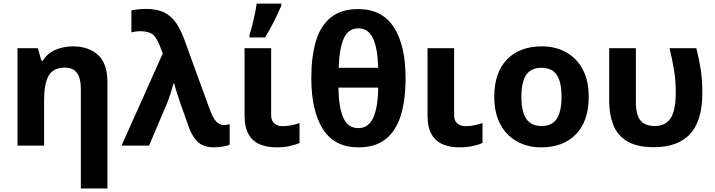

<svg xmlns="http://www.w3.org/2000/svg" viewBox="-20 -816 4009 1076"><path d="M388.2 -556.2Q475.6 -556.2 528.8 -508.5Q582 -460.9 582 -356V240.2H433.1V-318.8Q433.1 -437 345.2 -437Q276.9 -437 252 -390.6Q227.1 -344.2 227.1 -256.8V0H78.1V-545.9H191.9L211.9 -476.1H220.2Q246.1 -518.1 291.5 -537.1Q336.9 -556.2 388.2 -556.2Z M661.1 0 892.1 -516.1 875 -561Q854 -612.8 830.1 -627Q806.2 -641.1 766.1 -641.1Q752.4 -641.1 739.3 -639.2Q726.1 -637.2 716.3 -634.8V-757.8Q730 -761.2 754.6 -763.7Q779.3 -766.1 797.4 -766.1Q860.8 -766.1 901.4 -745.6Q941.9 -725.1 968 -685.8Q994.1 -646.5 1014.2 -590.8L1151.4 -213.9Q1173.8 -151.9 1193.1 -133.5Q1212.4 -115.2 1233.4 -115.2Q1247.6 -115.2 1267.1 -120.1V-4.9Q1255.4 1 1227.5 5.4Q1199.7 9.8 1181.2 9.8Q1120.6 9.8 1088.9 -20.5Q1057.1 -50.8 1039.1 -101.1L992.2 -233.9Q981 -266.1 971.2 -296.6Q961.4 -327.1 956.1 -349.1H953.1Q945.8 -322.8 935.8 -292Q925.8 -261.2 916 -236.8L815.4 0Z M1499.5 -545.9V-170.9Q1499.5 -139.6 1517.3 -124.3Q1535.2 -108.9 1564.5 -108.9Q1589.4 -108.9 1612.3 -113.8Q1635.3 -118.7 1658.7 -126V-15.1Q1636.2 -4.4 1602.8 2.7Q1569.3 9.8 1530.3 9.8Q1479.5 9.8 1438.7 -6.1Q1397.9 -22 1374.3 -61.3Q1350.6 -100.6 1350.6 -170.9V-545.9ZM1378.4 -606V-621.1Q1386.2 -644.5 1394 -675.8Q1401.9 -707 1408.4 -738.8Q1415 -770.5 1418.5 -795.9H1556.6V-784.2Q1540 -745.1 1517.1 -699.2Q1494.1 -653.3 1465.3 -606Z M2252.9 -377.9Q2252.9 -256.3 2226.3 -169.7Q2199.7 -83 2141.6 -36.6Q2083.5 9.8 1987.8 9.8Q1854 9.8 1789.3 -93Q1724.6 -195.8 1724.6 -377.9Q1724.6 -499.5 1750.7 -586.2Q1776.9 -672.9 1835 -719Q1893.1 -765.1 1987.8 -765.1Q2121.1 -765.1 2187 -663.6Q2252.9 -562 2252.9 -377.9ZM1988.8 -657.2Q1932.6 -657.2 1907.2 -601.8Q1881.8 -546.4 1877.9 -436H2099.6Q2096.2 -546.4 2070.1 -601.8Q2043.9 -657.2 1988.8 -657.2ZM1987.8 -98.1Q2044.4 -98.1 2071 -154.5Q2097.7 -210.9 2099.6 -325.2H1876.5Q1878.4 -212.4 1904.3 -155.3Q1930.2 -98.1 1987.8 -98.1Z M2524.9 -545.9V-170.9Q2524.9 -139.6 2542.7 -124.3Q2560.5 -108.9 2589.8 -108.9Q2614.7 -108.9 2637.7 -113.8Q2660.6 -118.7 2684.1 -126V-15.1Q2661.6 -4.4 2628.2 2.7Q2594.7 9.8 2555.7 9.8Q2504.9 9.8 2464.1 -6.1Q2423.3 -22 2399.7 -61.3Q2376 -100.6 2376 -170.9V-545.9Z M3279.3 -273.9Q3279.3 -137.2 3207.8 -63.7Q3136.2 9.8 3013.2 9.8Q2936.5 9.8 2877.2 -23.2Q2817.9 -56.2 2783.9 -119.6Q2750 -183.1 2750 -273.9Q2750 -409.7 2821.3 -482.9Q2892.6 -556.2 3016.1 -556.2Q3092.8 -556.2 3152.1 -523.4Q3211.4 -490.7 3245.4 -427.7Q3279.3 -364.7 3279.3 -273.9ZM2901.9 -273.9Q2901.9 -192.9 2928.5 -151.4Q2955.1 -109.9 3015.1 -109.9Q3074.7 -109.9 3100.8 -151.4Q3127 -192.9 3127 -273.9Q3127 -355 3100.6 -395.5Q3074.2 -436 3014.2 -436Q2955.1 -436 2928.5 -395.5Q2901.9 -355 2901.9 -273.9Z M3645 8.8Q3547.4 8.8 3492.7 -25.4Q3438 -59.6 3416 -118.2Q3394 -176.8 3394 -249V-545.9H3543.5V-244.1Q3543.5 -172.9 3569.1 -141.4Q3594.7 -109.9 3650.4 -109.9Q3708.5 -109.9 3737.8 -152.8Q3767.1 -195.8 3767.1 -299.8Q3767.1 -364.7 3757.6 -422.4Q3748 -480 3732.4 -545.9H3882.3Q3898.9 -481 3907.5 -423.3Q3916 -365.7 3916 -295.9Q3916 -138.7 3847.4 -64.9Q3778.8 8.8 3645 8.8Z"/></svg>

Font: Open Sans
Style: Bold
Weight: 700
Designer: Monotype Design Team
Foundry: Monotype Imaging Inc.
Version: Version 3.000; ttfautohint (v1.8.4)